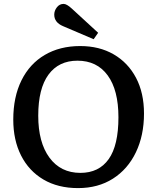

<svg xmlns="http://www.w3.org/2000/svg" viewBox="-20 -950 805 984"><path d="M380 14Q277 14 202.5 -30Q128 -74 88 -153Q48 -232 48 -337Q48 -453 90 -538Q132 -623 209.5 -668.5Q287 -714 391 -714Q489 -714 562.5 -671.5Q636 -629 677 -551.5Q718 -474 718 -368Q718 -256 676.5 -169.5Q635 -83 559 -34.5Q483 14 380 14ZM392 -64Q487 -64 537 -134.5Q587 -205 587 -349Q587 -488 532 -563.5Q477 -639 377 -639Q281 -639 228.5 -567.5Q176 -496 176 -357Q176 -220 233.5 -142Q291 -64 392 -64ZM460 -749 303 -816Q258 -835 258 -875Q258 -895 271.5 -912.5Q285 -930 306 -930Q322 -930 348 -906L483 -782Z"/></svg>

Font: Literata Medium
Style: Regular
Weight: 500
Designer: Latin by Veronika Burian and Jose Scaglione. Greek by Irene Vlachou. Cyrillic by Vera Evstafieva.
Foundry: TypeTogether
Version: Version 3.103; ttfautohint (v1.8.4.7-5d5b);gftools[0.9.29]